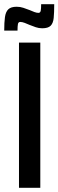

<svg xmlns="http://www.w3.org/2000/svg" viewBox="-51 -890 277 910"><path d="M39 0V-688H140V0ZM-31 -745Q-31 -784 -27.5 -809Q-24 -834 -11.5 -846Q1 -858 28 -858Q45 -858 59.5 -853Q74 -848 90 -842Q101 -837 112 -833Q123 -829 131 -829Q140 -829 142 -839Q144 -849 144 -870H206Q206 -830 203.5 -805Q201 -780 189 -768Q177 -756 149 -756Q133 -756 118.5 -761Q104 -766 89 -772Q78 -777 66 -781.5Q54 -786 45 -786Q36 -786 34 -776Q32 -766 32 -745Z"/></svg>

Font: Saira UltraCondensed
Style: Bold
Weight: 700
Width: 1
Designer: Hector Gatti with collaboration of the Omnibus-Type team
Foundry: Omnibus-Type
Version: Version 1.101